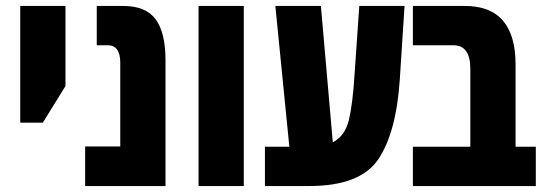

<svg xmlns="http://www.w3.org/2000/svg" viewBox="-20 -625 1827 645"><path d="M48 -213V-605H200V-336L124 -213Z M266 0H536V-423Q536 -515 503 -560Q470 -605 394 -605H305V-473H342Q384 -473 384 -414V-133H266Z M647 0V-605H799V0Z M1323 -357 1339 -605H1187L1171 -374Q1165 -276 1152 -222Q1139 -168 1098 -147L1058 -605H905L952 -132H870V0H1018Q1190 0 1250.5 -89.5Q1311 -179 1323 -357Z M1780 -132H1712V-408Q1712 -605 1542 -605H1367V-473H1503Q1560 -473 1560 -394V-132H1367V0H1780Z"/></svg>

Font: Noto Sans Hebrew ExtraCondensed Extra
Style: Regular
Weight: 800
Width: 3
Designer: Monotype Design Team
Foundry: Monotype Imaging Inc.
Version: Version 1.902